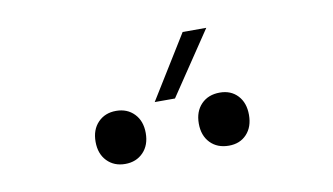

<svg xmlns="http://www.w3.org/2000/svg" viewBox="-40 -973 680 392"><g transform="rotate(-10 300.0 -777.5)"><path d="M274 -769 355 -900H404L316 -769ZM408 -655Q384 -655 369.5 -670Q355 -685 355 -710Q355 -735 369.5 -750Q384 -765 408 -765Q431 -765 445 -750Q459 -735 459 -710Q459 -685 445 -670Q431 -655 408 -655ZM193 -655Q170 -655 155.5 -670Q141 -685 141 -710Q141 -735 155.5 -750Q170 -765 193 -765Q216 -765 230.5 -750Q245 -735 245 -710Q245 -685 230.5 -670Q216 -655 193 -655Z"/></g></svg>

Font: NKDuy Mono Thin
Style: Regular
Weight: 100
Monospace: yes
Designer: NKDuy
Foundry: NKDuy
Version: Version 2.251; ttfautohint (v1.8.4.7-5d5b)